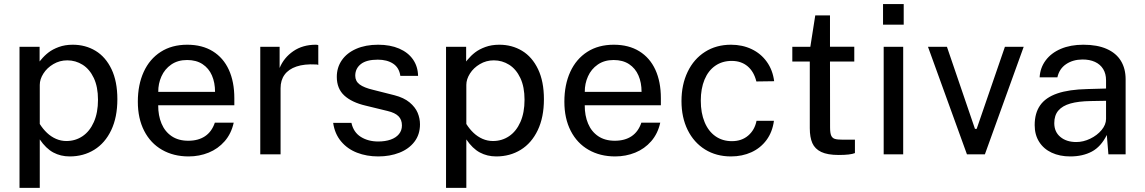

<svg xmlns="http://www.w3.org/2000/svg" viewBox="-20 -742 5505 923"><path d="M73.8 -517H170.4V-446.4Q171.9 -448.1 173.4 -450.2Q174.9 -452.2 176.8 -454.3Q193.2 -474.4 213.2 -489.8Q233.1 -505.2 262.8 -516.1Q292.4 -527 329.9 -527Q390.9 -527 439.4 -497.7Q487.9 -468.3 516.1 -409.4Q544.2 -350.5 544.2 -265Q544.2 -178.4 514.7 -116.3Q485.1 -54.2 433.2 -22.1Q381.3 10 315.1 10Q271.6 10 236.2 -9Q200.8 -28.1 171.2 -71.8V161H73.8ZM451.1 -262.5Q451.1 -324.2 431 -366.9Q410.8 -409.5 377.2 -430.7Q343.6 -451.9 303.5 -451.9Q267.1 -451.9 236.6 -433.9Q206.1 -416 188.7 -388.5Q171.2 -361 171.2 -334V-146Q186.6 -121.6 206.1 -103.2Q225.6 -84.8 249.4 -74.4Q273.1 -64.1 299.1 -64.1Q342.6 -64.1 377 -87.4Q411.4 -110.6 431.3 -155.6Q451.1 -200.5 451.1 -262.5Z M884.9 -65.4Q933.4 -65.4 965.8 -87.2Q998.1 -108.9 1012.8 -152.2H1103.5Q1091.9 -99.6 1060.1 -63.1Q1028.2 -26.6 983.2 -8.3Q938.2 10 886.8 10Q814.4 10 759.1 -21.7Q703.8 -53.3 673.2 -112.8Q642.6 -172.3 642.6 -253.2Q642.6 -334.5 670.9 -396.5Q699.2 -458.4 752.7 -492.7Q806.1 -527 880 -527Q952 -527 1002.8 -495.6Q1053.7 -464.2 1080.1 -406.6Q1106.5 -348.9 1106.5 -270.2V-235.9H740.5Q740.3 -186.5 756.5 -148Q772.6 -109.5 805.1 -87.4Q837.6 -65.4 884.9 -65.4ZM1013.8 -300.5Q1013.8 -344.9 998.8 -379.3Q983.8 -413.8 953.6 -433.7Q923.5 -453.5 879.4 -453.5Q834.6 -453.5 803.1 -431.6Q771.7 -409.8 756.1 -374.8Q740.4 -339.8 740.8 -300.5Z M1231.2 -517H1324.2V-415.2Q1344.7 -464.8 1389.9 -495.9Q1435.1 -527 1498.2 -527Q1502 -527 1504.8 -526.5Q1507.7 -526.1 1510.1 -524.8V-429.9Q1506.8 -431.6 1503.8 -431.9L1498.6 -432.1Q1443.1 -435.1 1405.2 -422.2Q1367.2 -409.3 1348 -382.8Q1328.8 -356.4 1328.8 -318V0H1231.2Z M1581.6 -151.5H1669.4Q1679.2 -106.2 1714.5 -84Q1749.9 -61.8 1798 -61.8Q1832.2 -61.8 1858 -70.9Q1883.8 -80 1898 -97.5Q1912.2 -114.9 1912.2 -139Q1912.2 -166.6 1895.6 -183.3Q1878.9 -200 1843.4 -208.4L1737.6 -234.2Q1671 -249.8 1635.2 -282.8Q1599.3 -315.8 1599.1 -371.9Q1598.9 -417.2 1623.1 -452.3Q1647.2 -487.4 1692.2 -507.2Q1737.2 -527 1797.9 -527Q1855.7 -527 1898.8 -508.5Q1941.8 -490 1965.4 -456.2Q1988.9 -422.4 1989.8 -377.2H1904.6Q1898.8 -417.1 1869.6 -436.2Q1840.5 -455.2 1796 -455.2Q1741.9 -455.2 1714.8 -434Q1687.8 -412.7 1687.8 -377.9Q1687.8 -351.9 1708.8 -336.1Q1729.8 -320.4 1774.5 -309.9L1876.1 -284.2Q1921.5 -272.5 1948.9 -249.8Q1976.3 -227 1987.7 -199.9Q1999 -172.8 1999 -144.4Q1999 -95.4 1972.3 -60.6Q1945.6 -25.8 1900 -7.9Q1854.4 10 1798.4 10Q1742.8 10 1696.3 -8Q1649.9 -26 1619.5 -62.5Q1589 -99 1581.6 -151.5Z M2124.2 -517H2220.9V-446.4Q2222.4 -448.1 2223.9 -450.2Q2225.4 -452.2 2227.2 -454.3Q2243.7 -474.4 2263.7 -489.8Q2283.6 -505.2 2313.3 -516.1Q2342.9 -527 2380.4 -527Q2441.4 -527 2489.9 -497.7Q2538.4 -468.3 2566.6 -409.4Q2594.8 -350.5 2594.8 -265Q2594.8 -178.4 2565.2 -116.3Q2535.6 -54.2 2483.7 -22.1Q2431.8 10 2365.6 10Q2322.1 10 2286.7 -9Q2251.2 -28.1 2221.8 -71.8V161H2124.2ZM2501.6 -262.5Q2501.6 -324.2 2481.5 -366.9Q2461.3 -409.5 2427.7 -430.7Q2394.1 -451.9 2354 -451.9Q2317.6 -451.9 2287.1 -433.9Q2256.6 -416 2239.2 -388.5Q2221.8 -361 2221.8 -334V-146Q2237.1 -121.6 2256.6 -103.2Q2276.1 -84.8 2299.9 -74.4Q2323.6 -64.1 2349.6 -64.1Q2393.1 -64.1 2427.5 -87.4Q2461.9 -110.6 2481.8 -155.6Q2501.6 -200.5 2501.6 -262.5Z M2935.4 -65.4Q2983.9 -65.4 3016.3 -87.2Q3048.6 -108.9 3063.2 -152.2H3154Q3142.4 -99.6 3110.6 -63.1Q3078.8 -26.6 3033.7 -8.3Q2988.7 10 2937.2 10Q2864.9 10 2809.6 -21.7Q2754.2 -53.3 2723.7 -112.8Q2693.1 -172.3 2693.1 -253.2Q2693.1 -334.5 2721.4 -396.5Q2749.8 -458.4 2803.2 -492.7Q2856.6 -527 2930.5 -527Q3002.5 -527 3053.3 -495.6Q3104.2 -464.2 3130.6 -406.6Q3157 -348.9 3157 -270.2V-235.9H2791Q2790.8 -186.5 2807 -148Q2823.1 -109.5 2855.6 -87.4Q2888.1 -65.4 2935.4 -65.4ZM3064.2 -300.5Q3064.2 -344.9 3049.2 -379.3Q3034.2 -413.8 3004.1 -433.7Q2974 -453.5 2929.9 -453.5Q2885.1 -453.5 2853.6 -431.6Q2822.2 -409.8 2806.6 -374.8Q2790.9 -339.8 2791.2 -300.5Z M3701.6 -351.6 3616.1 -350.4Q3604.3 -397.9 3573.7 -423.6Q3543 -449.2 3497.5 -449.2Q3452.3 -449.2 3418.7 -426Q3385 -402.8 3366.9 -359.4Q3348.9 -316 3348.9 -258Q3348.9 -199 3367.2 -155Q3385.4 -111 3419.2 -87.2Q3453.1 -63.4 3498.4 -63.4Q3545.4 -63.4 3576.7 -90.2Q3608.1 -117.1 3616.9 -161.2H3700.5Q3693.3 -107.4 3664.8 -68.8Q3636.2 -30.2 3592.1 -10.1Q3547.9 10 3494 10Q3423.3 10 3369.4 -23.4Q3315.6 -56.9 3285.8 -117.2Q3256.1 -177.6 3256.1 -256Q3256.1 -335.1 3285.7 -396.7Q3315.2 -458.3 3369.2 -492.7Q3423.2 -527 3494 -527Q3548.7 -527 3593.3 -505.8Q3637.9 -484.6 3666.3 -444.9Q3694.8 -405.2 3701.6 -351.6Z M3970 -446.2 3970.4 -129.1Q3970.4 -102.2 3975.9 -90Q3981.5 -77.8 3993.7 -74.2Q4005.9 -70.5 4032 -70.5H4089.9V-6.1Q4067.9 3 4011.9 3Q3958.2 3 3927.9 -11.5Q3897.6 -26 3885.2 -54Q3872.9 -82 3872.9 -125.8V-446.2H3788.9V-517H3875.5L3899.2 -668H3970V-517.4H4086.8V-446.2Z M4321.9 0H4228.1V-517H4321.9ZM4324.4 -623.4H4225V-722.4H4324.4Z M4714.6 0H4628.4L4441.1 -517H4532.2L4667 -122.4H4675.1L4810.9 -517H4901.2Z M4954 -140.6Q4954 -198.4 4980.5 -236Q5006.9 -273.6 5062.9 -292.8Q5118.8 -312 5207.8 -313.9L5297.1 -316.4V-355.9Q5297.1 -387.7 5283.2 -410.2Q5269.3 -432.8 5243.7 -444.5Q5218.1 -456.2 5183.2 -456Q5137.9 -455.6 5105.2 -433.7Q5072.4 -411.7 5063.2 -370.4H4977.8Q4980.4 -416.2 5006.9 -451.8Q5033.3 -487.4 5079.8 -507.2Q5126.2 -527 5187.9 -527Q5254.9 -527 5300.4 -506.8Q5345.9 -486.6 5368.6 -449.3Q5391.2 -412.1 5391.2 -361V0H5308.4L5300.8 -93.2Q5272.6 -36.6 5228.7 -13.3Q5184.8 10 5124.9 10Q5074.6 10 5035.8 -8Q4997.1 -26 4975.6 -60Q4954 -93.9 4954 -140.6ZM5297.1 -170V-257.5L5223 -256.2Q5164.3 -255.3 5125.8 -244.4Q5087.3 -233.4 5067.8 -210.5Q5048.2 -187.6 5048.2 -150Q5048.2 -107.9 5077.6 -83.6Q5106.9 -59.2 5154.1 -59.2Q5187.6 -59.2 5220.9 -75.2Q5254.2 -91.2 5275.6 -116.9Q5296.9 -142.6 5297.1 -170Z"/></svg>

Font: Public Sans VF
Style: Regular
Weight: 400
Designer: Pablo Impallari, Rodrigo Fuenzalida (Modified by Dan O. Williams and USWDS)
Version: Version 1.003